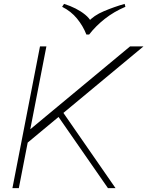

<svg xmlns="http://www.w3.org/2000/svg" viewBox="-20 -969 759 989"><path d="M116 -229 119 -289 650 -730H719ZM44 0 186 -730H219L77 0ZM536 0 259 -399 284 -420 575 0ZM622 -949 626 -934Q567 -909 520 -872Q473 -835 439 -791H425Q408 -835 377 -873Q346 -911 300 -934L310 -949Q342 -939 369.5 -925Q397 -911 418.5 -893.5Q440 -876 451 -855L434 -856Q462 -889 515.5 -911.5Q569 -934 622 -949Z"/></svg>

Font: Savate ExtraLight
Style: Italic
Weight: 200
Italic angle: -11°
Designer: Max Esnée
Foundry: Plomb Type
Version: Version 2.000